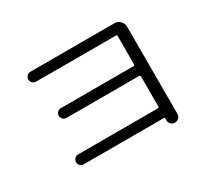

<svg xmlns="http://www.w3.org/2000/svg" viewBox="-137 -927 1274 1167"><g transform="rotate(-30 500.0 -343.5)"><path d="M741.2 -117.2Q750 -117.2 750 -125V-335.9Q750 -344.7 741.2 -344.7H231.4Q217.8 -344.7 207.5 -355Q197.3 -365.2 197.3 -378.9Q197.3 -392.6 207 -402.8Q216.8 -413.1 231.4 -413.1H741.2Q750 -413.1 750 -421.9V-620.1Q750 -627.9 741.2 -627.9H180.7Q167 -627.9 157.2 -638.2Q147.5 -648.4 147.5 -662.1Q147.5 -675.8 157.2 -686.5Q167 -697.3 180.7 -697.3H772.5Q795.9 -697.3 812 -680.2Q828.1 -663.1 828.1 -639.6V-29.3Q828.1 -12.7 816.9 -1.5Q805.7 9.8 789.1 9.8Q772.5 9.8 761.2 -1Q750 -11.7 750 -29.3V-41Q750 -47.9 742.2 -47.9H180.7Q167 -47.9 157.2 -58.1Q147.5 -68.4 147.5 -82Q147.5 -95.7 157.2 -106.4Q167 -117.2 180.7 -117.2Z"/></g></svg>

Font: Rounded Mgen+ 2m regular
Style: Regular
Weight: 400
Designer: [Source Han Sans]
Ryoko NISHIZUKA  (kana & ideographs); Paul D. Hunt (Latin, Greek & Cyrillic); Wenlong ZHANG  (bopomofo
Version: Version 1.059.20150602